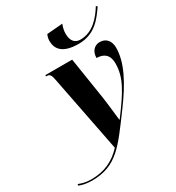

<svg xmlns="http://www.w3.org/2000/svg" viewBox="-389 -919 1188 1298"><g transform="rotate(-30 205.0 -270.0)"><path d="M329 -606C460 -606 519 -696 565 -761L556 -770C514 -703 452 -625 353 -625C311 -625 285 -652 285 -710C285 -732 290 -756 300 -780L177 -770C170 -754 166 -739 166 -722C166 -662 199 -606 329 -606ZM-56 240C140 240 210 128 359 -72C469 -220 534 -344 534 -458C534 -508 507 -546 456 -546C417 -546 384 -517 384 -463C422 -463 477 -450 477 -368C477 -260 426 -177 312 -25H309C305 -58 295 -158 287 -210L236 -536H28L25 -526H33C55 -526 64 -513 71 -473L188 124C123 194 48 230 -56 230C-101 230 -129 220 -152 211L-155 222C-129 233 -94 240 -56 240Z"/></g></svg>

Font: Noto Serif Display Condensed Black
Style: Italic
Weight: 900
Width: 3
Italic angle: -12°
Designer: Monotype Design Team
Foundry: Monotype Imaging Inc.
Version: Version 2.009